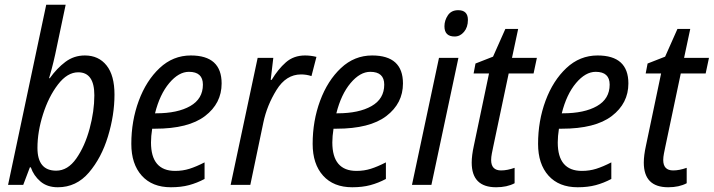

<svg xmlns="http://www.w3.org/2000/svg" viewBox="-20 -780 3011 810"><path d="M224 10Q302 10 355 -52Q408 -114 435.5 -204.5Q463 -295 463 -381Q463 -462 429.5 -504Q396 -546 338 -546Q292 -546 256 -519Q220 -492 190 -450H187Q190 -459 198 -489Q206 -519 213 -551L257 -760H175L14 0H78L106 -74H110Q122 -39 150.5 -14.5Q179 10 224 10ZM217 -60Q138 -60 138 -156Q138 -224 161.5 -298Q185 -372 224.5 -423.5Q264 -475 310 -475Q378 -475 378 -378Q378 -311 358 -237Q338 -163 302 -111.5Q266 -60 217 -60Z M701 10Q744 10 777.5 1Q811 -8 843 -25V-95Q808 -77 779.5 -68Q751 -59 719 -59Q617 -59 617 -179Q617 -205 622 -237H634Q775 -237 845 -290.5Q915 -344 915 -428Q915 -546 785 -546Q710 -546 653.5 -493Q597 -440 565.5 -355Q534 -270 534 -173Q534 -88 578 -39Q622 10 701 10ZM634 -302Q654 -382 694 -429.5Q734 -477 777 -477Q836 -477 836 -423Q836 -363 782.5 -332.5Q729 -302 639 -302Z M953 0H1036L1091 -263Q1106 -335 1146.5 -400.5Q1187 -466 1250 -466Q1273 -466 1294 -459L1315 -540Q1291 -546 1267 -546Q1219 -546 1186 -517Q1153 -488 1126 -443H1122L1133 -536H1067Z M1466 10Q1509 10 1542.5 1Q1576 -8 1608 -25V-95Q1573 -77 1544.5 -68Q1516 -59 1484 -59Q1382 -59 1382 -179Q1382 -205 1387 -237H1399Q1540 -237 1610 -290.5Q1680 -344 1680 -428Q1680 -546 1550 -546Q1475 -546 1418.5 -493Q1362 -440 1330.5 -355Q1299 -270 1299 -173Q1299 -88 1343 -39Q1387 10 1466 10ZM1399 -302Q1419 -382 1459 -429.5Q1499 -477 1542 -477Q1601 -477 1601 -423Q1601 -363 1547.5 -332.5Q1494 -302 1404 -302Z M1898 -626Q1921 -626 1937.5 -645.5Q1954 -665 1954 -696Q1954 -737 1913 -737Q1884 -737 1869.5 -715.5Q1855 -694 1855 -669Q1855 -626 1898 -626ZM1718 0H1800L1914 -536H1832Z M2073 10Q2119 10 2151 -7V-72Q2120 -61 2094 -61Q2052 -61 2052 -105Q2052 -117 2055 -132.5Q2058 -148 2061 -162L2126 -470H2231L2245 -536H2140L2166 -658H2112L2060 -541L1986 -512L1978 -470H2043L1979 -165Q1970 -124 1970 -94Q1970 10 2073 10Z M2417 10Q2460 10 2493.5 1Q2527 -8 2559 -25V-95Q2524 -77 2495.5 -68Q2467 -59 2435 -59Q2333 -59 2333 -179Q2333 -205 2338 -237H2350Q2491 -237 2561 -290.5Q2631 -344 2631 -428Q2631 -546 2501 -546Q2426 -546 2369.5 -493Q2313 -440 2281.5 -355Q2250 -270 2250 -173Q2250 -88 2294 -39Q2338 10 2417 10ZM2350 -302Q2370 -382 2410 -429.5Q2450 -477 2493 -477Q2552 -477 2552 -423Q2552 -363 2498.5 -332.5Q2445 -302 2355 -302Z M2799 10Q2845 10 2877 -7V-72Q2846 -61 2820 -61Q2778 -61 2778 -105Q2778 -117 2781 -132.5Q2784 -148 2787 -162L2852 -470H2957L2971 -536H2866L2892 -658H2838L2786 -541L2712 -512L2704 -470H2769L2705 -165Q2696 -124 2696 -94Q2696 10 2799 10Z"/></svg>

Font: Noto Sans UI SemiCondensed
Style: Italic
Weight: 400
Width: 4
Italic angle: -12°
Designer: Monotype Design Team
Foundry: Monotype Imaging Inc.
Version: Version 1.901